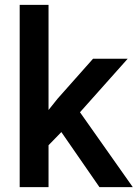

<svg xmlns="http://www.w3.org/2000/svg" viewBox="-20 -770 566 790"><path d="M232.4 -226.6 179.7 -172.4V0H61V-750H179.7V-317.4L216.8 -363.8L362.8 -528.3H505.4L309.1 -308.1L526.4 0H389.2Z"/></svg>

Font: Vazir Medium
Style: Medium
Weight: 500
Designer: Saber Rastikerdar
Foundry: Saber Rastikerdar
Version: Version 30.0.0